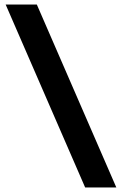

<svg xmlns="http://www.w3.org/2000/svg" viewBox="-20 -790 540 850"><path d="M495 40H357L5 -770H143Z"/></svg>

Font: M PLUS Code Latin
Style: Bold
Weight: 700
Designer: Coji Morishita
Foundry: UNDERFOREST DESIGN
Version: Version 1.002; ttfautohint (v1.8.3)